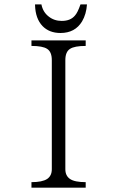

<svg xmlns="http://www.w3.org/2000/svg" viewBox="-20 -864 540 885"><path d="M125 -677.7V-652.3Q176.8 -652.3 197.3 -638.7Q218.8 -625 218.8 -586.9V-84Q218.8 -53.7 197.3 -39.1Q174.8 -24.4 125 -24.4V1H375V-24.4Q324.2 -24.4 302.7 -39.1Q281.2 -53.7 281.2 -84V-586.9Q281.2 -625 302.7 -638.7Q323.2 -652.3 375 -652.3V-677.7ZM351.6 -843.8 350.6 -842.8Q337.9 -805.7 325.2 -792Q304.7 -767.6 264.6 -767.6Q229.5 -767.6 204.1 -788.1Q177.7 -808.6 170.9 -843.8H141.6V-838.9Q143.6 -778.3 175.8 -744.1Q207 -711.9 258.8 -711.9Q326.2 -711.9 358.4 -765.6Q377.9 -798.8 380.9 -843.8Z"/></svg>

Font: BatangChe
Style: Regular
Weight: 400
Monospace: yes
Version: Version 2.21